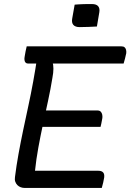

<svg xmlns="http://www.w3.org/2000/svg" viewBox="-20 -929 644 949"><path d="M349 -906Q359 -907 369.5 -907.5Q380 -908 391 -908.5Q402 -909 413 -909Q424 -909 434 -909Q456 -909 465 -898.5Q474 -888 471 -869L459 -798Q449 -798 438.5 -797Q428 -796 417 -796Q406 -796 395 -795.5Q384 -795 374 -795Q352 -795 342.5 -806Q333 -817 337 -838ZM112 -700H579Q590 -700 595.5 -695.5Q601 -691 603 -683Q605 -675 604 -666Q601 -652 598 -640Q595 -628 591 -615H118Q111 -615 106.5 -619.5Q102 -624 101 -632.5Q100 -641 102 -650Q104 -664 106.5 -675.5Q109 -687 112 -700ZM168 -383H461Q472 -383 477.5 -377.5Q483 -372 485 -363.5Q487 -355 486 -346Q485 -340 483.5 -332.5Q482 -325 480.5 -317Q479 -309 477 -302H154ZM103 0Q92 0 82.5 -3.5Q73 -7 66 -14Q59 -21 55.5 -31Q52 -41 54 -54Q61 -110 71.5 -168Q82 -226 94.5 -285.5Q107 -345 120 -405Q133 -465 144 -525.5Q155 -586 164 -646L252 -647L239 -624Q244 -609 244 -589.5Q244 -570 239 -544Q230 -488 217.5 -430.5Q205 -373 192.5 -315Q180 -257 169.5 -199.5Q159 -142 153 -85H466Q482 -85 489.5 -77Q497 -69 495 -52Q493 -40 490 -26.5Q487 -13 483 0Z"/></svg>

Font: Rec Mono Semicasual
Style: Italic
Weight: 400
Italic angle: -10°
Version: Version 1.085; ttfautohint (v1.8.4.7-5d5b)